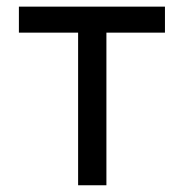

<svg xmlns="http://www.w3.org/2000/svg" viewBox="-20 -550 546 570"><path d="M36.1 -530.3H469.7V-453.1H295.9V0H211.9V-453.1H36.1Z"/></svg>

Font: Pretendard Std Variable
Style: Regular
Weight: 400
Designer: Base glyphs from Inter by Rasmus Andersson; Hangeul glyphs from Noto Sans CJK(Source Han Sans) by Jang Soo-young and Kan
Foundry: Kil Hyung-jin
Version: Version 1.309;Glyphs 3.2 (3225)